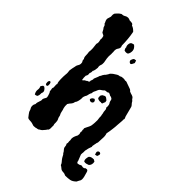

<svg xmlns="http://www.w3.org/2000/svg" viewBox="-223 -754 918 918"><g transform="rotate(45 235.5 -295.5)"><path d="M24 -152H30Q38 -147 42.5 -139Q47 -131 42 -121Q42 -109 41 -106L38 -98Q32 -94 26 -94H24Q16 -108 18 -120Q20 -131 15 -140Q17 -143 19 -146.5Q21 -150 24 -152ZM30 -190Q37 -192 39 -180Q41 -167 36 -164Q25 -162 25 -174Q23 -185 30 -190ZM418 -34Q413 -41 414 -50.5Q415 -60 417 -65Q422 -71 429 -72.5Q436 -74 443 -74Q448 -71 450 -70Q452 -69 453 -68Q457 -49 445 -38Q437 -36 433 -34Q431 -33 426 -33Q421 -33 418 -34ZM226 -265Q229 -273 231 -275Q233 -277 235 -278L241 -281Q247 -279 249 -273Q251 -267 247 -262Q243 -258 238 -258Q230 -258 226 -265ZM135 -302Q140 -304 143 -308Q146 -313 152 -313Q154 -318 161 -319Q168 -321 166 -329Q168 -334 169.5 -338Q171 -342 170 -347Q173 -355 176 -361.5Q179 -368 181 -376Q185 -380 186 -384Q188 -389 190 -391Q192 -395 195 -397.5Q198 -400 200 -404Q202 -407 204 -410Q206 -413 208 -418Q213 -423 215.5 -425Q218 -427 219 -428L236 -439Q243 -443 251 -443Q254 -446 259.5 -447Q265 -448 270 -448Q279 -448 282 -446Q283 -446 284 -446.5Q285 -447 287 -447Q292 -447 298 -444L315 -438Q322 -436 327.5 -433.5Q333 -431 336 -426L346 -422Q363 -418 366 -412Q370 -405 376 -401Q380 -393 387 -386Q393 -380 395 -367Q400 -345 404 -332Q405 -330 405 -328.5Q405 -327 406 -325Q408 -322 409.5 -317.5Q411 -313 409 -310Q408 -306 409 -302Q407 -285 406.5 -270.5Q406 -256 404 -242Q402 -223 398 -205Q401 -197 401.5 -188.5Q402 -180 401 -169Q401 -163 400.5 -157Q400 -151 400 -145Q396 -136 397 -135Q395 -129 395 -126Q395 -123 394 -120Q392 -115 394 -109L391 -101Q390 -99 389.5 -96.5Q389 -94 388 -92Q386 -86 386 -83Q386 -79 384 -75V-61Q383 -57 383 -47L392 -24Q396 -16 396 -11Q398 -5 403 -5Q406 -5 408 -6Q410 -7 412 -7Q414 -7 416 -9L423 -12Q429 -10 432 -10Q441 -10 445 -16Q450 -17 453 -17Q459 -17 462 -8Q466 5 469 17Q471 25 471 33Q471 41 466 47Q464 50 462.5 53.5Q461 57 460 59Q446 73 432.5 75.5Q419 78 401 78Q392 73 384 73Q371 73 365 67Q361 63 357.5 61Q354 59 351 57Q348 48 343 43Q340 40 337.5 36.5Q335 33 332 29Q331 27 330 25.5Q329 24 328 22Q323 11 320 10Q318 8 317.5 6.5Q317 5 316 3Q311 -3 307 -8Q303 -13 303 -18Q303 -28 298 -35Q299 -39 299.5 -41.5Q300 -44 299 -47Q298 -54 299 -58Q298 -63 297.5 -67.5Q297 -72 299 -80Q300 -84 301.5 -87.5Q303 -91 305 -95Q309 -100 309 -111Q307 -116 306.5 -120Q306 -124 308 -130Q304 -134 306 -137Q307 -140 305 -146Q307 -151 309 -155Q311 -159 313 -163Q315 -166 316.5 -170Q318 -174 320 -179Q322 -190 322.5 -200.5Q323 -211 323 -219Q321 -229 321 -234Q321 -238 321 -242Q321 -246 320 -249Q318 -255 319 -256Q315 -269 315 -279Q315 -287 310 -290Q311 -295 310.5 -302Q310 -309 308 -314Q304 -319 303 -323Q301 -327 301 -331Q300 -338 295 -340Q292 -342 290 -343Q289 -343 289 -343Q283 -343 276 -348Q272 -350 269 -350Q267 -350 261 -346H256Q246 -346 242 -339L229 -330Q225 -326 223 -322Q218 -310 218 -310Q214 -303 213 -299Q212 -295 212 -290Q209 -286 207 -279L204 -266Q194 -250 196 -239Q196 -233 193.5 -221.5Q191 -210 186 -205Q184 -197 183 -194.5Q182 -192 178 -187Q173 -182 172 -180L166 -171Q165 -155 168 -145Q170 -140 171 -136Q172 -132 173 -127Q175 -117 177 -114L180 -108Q183 -98 183 -95Q188 -86 189 -80.5Q190 -75 190 -70Q190 -65 190 -61Q190 -57 192 -54V-31Q191 -23 189 -21Q187 -19 186 -18.5Q185 -18 184 -16Q183 -13 179 -9Q173 -1 169.5 2Q166 5 164 6Q158 9 155 12Q149 14 148 14H146Q145 14 139 16Q135 17 128 17Q123 17 122 16Q117 14 110.5 12.5Q104 11 96 11Q86 11 81 7Q69 -8 64 -16Q61 -26 59.5 -29Q58 -32 56 -35Q52 -44 55 -56Q56 -58 57 -60Q58 -62 59 -64Q58 -73 63 -85Q65 -90 66 -94.5Q67 -99 66 -104Q67 -108 68.5 -111Q70 -114 72 -117Q76 -122 75 -127.5Q74 -133 73 -136Q72 -139 70 -145Q68 -151 66 -153L64 -156Q64 -161 63.5 -164Q63 -167 62 -171Q61 -177 64 -179Q63 -188 64 -188Q64 -190 63.5 -192.5Q63 -195 63 -198Q63 -203 65 -205Q62 -210 61 -218.5Q60 -227 60 -233Q60 -244 60 -251.5Q60 -259 61 -267Q62 -273 61.5 -279.5Q61 -286 60 -292Q61 -300 62.5 -308Q64 -316 66 -324Q67 -334 74 -344Q78 -353 75 -364Q73 -366 71 -371Q69 -376 71 -379Q65 -385 65 -398Q65 -404 64.5 -410Q64 -416 63 -421Q65 -433 64 -447Q63 -461 61 -473Q65 -483 62 -494Q59 -502 61 -511L58 -523Q55 -527 50 -528L43 -532Q38 -540 36 -545Q34 -547 33 -549Q32 -551 30 -553L27 -562Q25 -567 21 -568Q19 -575 15 -582Q12 -589 13 -596Q17 -607 18 -612Q19 -617 18 -621Q17 -628 20 -636Q25 -641 28.5 -645.5Q32 -650 35 -652L45 -659Q57 -659 64 -664Q72 -669 80 -669Q88 -669 94 -665Q105 -665 111 -663.5Q117 -662 120 -655Q132 -652 145 -638Q149 -618 151 -596Q153 -574 153 -554L156 -545Q156 -537 152 -532Q147 -525 146 -520.5Q145 -516 145 -511Q146 -507 146 -501Q145 -493 146 -492V-489Q144 -472 146 -459Q148 -446 150 -436Q150 -431 150 -426.5Q150 -422 148 -417Q144 -408 147 -397Q146 -393 146 -389.5Q146 -386 145 -382Q143 -372 140 -369Q141 -364 140 -359.5Q139 -355 137 -350Q140 -338 133 -330V-316Q133 -312 135 -302ZM447 -110Q445 -97 441 -96Q437 -95 431 -94Q426 -108 428 -111Q431 -118 438 -118Q441 -118 442 -117Q446 -116 447 -110ZM286 -301 283 -292Q281 -290 277 -290Q275 -290 274 -291Q272 -291 271 -290.5Q270 -290 268 -290Q262 -290 255.5 -292.5Q249 -295 250 -302Q248 -312 251 -313L254 -319Q257 -321 260 -322.5Q263 -324 265 -325Q266 -326 269 -326Q272 -326 275 -324.5Q278 -323 280 -321Q281 -319 286 -317Q288 -312 288.5 -308Q289 -304 286 -301ZM191 -598Q207 -586 207.5 -571.5Q208 -557 201 -547Q197 -544 190 -544Q185 -544 179 -546Q177 -550 175 -553.5Q173 -557 174 -562Q169 -569 170.5 -580.5Q172 -592 180 -595Q182 -595 191 -598ZM252 -551Q254 -545 254.5 -542.5Q255 -540 256 -538Q254 -533 250 -526Q246 -519 241 -521Q237 -522 234 -526Q231 -530 232 -535Q236 -546 239 -548.5Q242 -551 252 -551Z"/></g></svg>

Font: Black And White Picture
Style: Regular
Weight: 400
Designer: AsiaSoft Inc.
Foundry: AsiaSoft Inc.
Version: Version 1.64